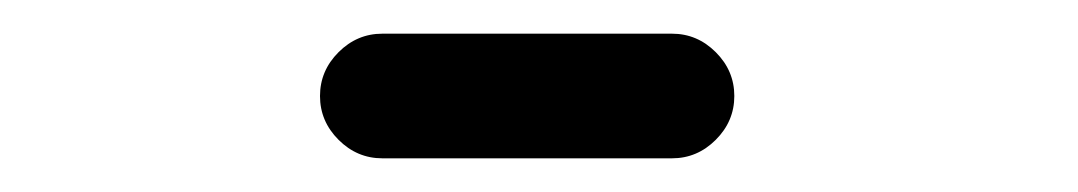

<svg xmlns="http://www.w3.org/2000/svg" viewBox="-20 -771 640 114"><path d="M379 -751Q394 -751 405 -740Q416 -729 416 -714Q416 -699 405 -688Q394 -677 379 -677H207Q192 -677 181 -688Q170 -699 170 -714Q170 -729 181 -740Q192 -751 207 -751Z"/></svg>

Font: Tsukimi Rounded
Style: Bold
Weight: 700
Designer: Takashi Funayama
Foundry: Takashi Funayama
Version: Version 1.032; ttfautohint (v1.8.3)